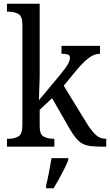

<svg xmlns="http://www.w3.org/2000/svg" viewBox="-20 -780 585 1021"><path d="M17 0V-42H25Q55 -42 77 -54Q99 -66 99 -114V-650Q99 -695 76.5 -706.5Q54 -718 25 -718H17V-760H191V-374Q191 -361 190 -340Q189 -319 188.5 -298Q188 -277 187.5 -262.5Q187 -248 187 -247L302 -385Q332 -421 342 -440.5Q352 -460 352 -473Q352 -486 341 -490Q330 -494 307 -494V-536H512V-494Q480 -494 449 -469.5Q418 -445 382 -401L319 -324L441 -125Q466 -85 488.5 -63.5Q511 -42 542 -42H545V0H532Q491 0 464 -3Q437 -6 418.5 -16Q400 -26 383.5 -46Q367 -66 348 -99L257 -258L191 -196V-109Q191 -64 213.5 -53Q236 -42 265 -42H269V0ZM225 208Q233 175 240.5 136Q248 97 254 61H343V71Q335 92 321.5 119Q308 146 293 173Q278 200 265 221H225Z"/></svg>

Font: Noto Serif Myanmar SemiCondensed
Style: Regular
Weight: 400
Width: 4
Designer: Ben Mitchell and the Monotype Design Team
Foundry: Monotype Imaging Inc.
Version: Version 2.106; ttfautohint (v1.8.4.7-5d5b)